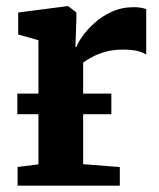

<svg xmlns="http://www.w3.org/2000/svg" viewBox="-20 -588 505 608"><path d="M35.7 0V-59.3L101.7 -67.5V-460.7L37.6 -478.8V-548.4L193.2 -568.5H195.9L221.9 -548.8V-526.9L218.8 -439.4H221.9Q226.4 -452.1 240.9 -472.9Q255.4 -493.7 279 -515.1Q302.5 -536.4 334.1 -550.8Q365.7 -565.3 404 -565.3Q418.1 -565.3 427.7 -563.3Q437.3 -561.3 443 -559.1V-414.9Q433.4 -422.2 415.8 -426.5Q398.2 -430.9 368.9 -430.9Q337.1 -430.9 312.8 -423.7Q288.5 -416.6 271.5 -407.2Q254.4 -397.9 243.3 -390V-68.1L359.4 -59V0ZM332.6 -291.7V-226.4H34.9V-291.7Z"/></svg>

Font: Merriweather Light
Style: Regular
Weight: 300
Version: Version 2.100